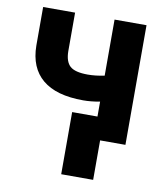

<svg xmlns="http://www.w3.org/2000/svg" viewBox="-80 -594 714 835"><g transform="rotate(10 277.0 -176.5)"><path d="M499.5 0H358.4V-166Q318.8 -158.7 284.7 -158.7Q165 -158.7 104.5 -209.5Q43.9 -260.3 43 -357.9V-528.3H184.1V-357.9Q184.6 -312 206.5 -292.2Q228.5 -272.5 284.7 -272.5Q319.8 -272.5 358.4 -280.8V-528.3H499.5ZM387.7 174.3H246.6V-100.1H387.7Z"/></g></svg>

Font: RobotoInd
Style: Bold
Weight: 700
Designer: Google
Version: Version 2.001150; 2014